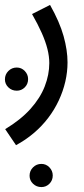

<svg xmlns="http://www.w3.org/2000/svg" viewBox="-48 -359 342 779"><path d="M17 230 -27 165Q36 127 75.5 83Q115 39 133.5 -8.5Q152 -56 152 -103Q152 -130 144.5 -160Q137 -190 121.5 -225Q106 -260 82 -302L155 -339Q194 -270 210 -212.5Q226 -155 226 -106Q226 -67 217 -28Q208 11 190.5 48.5Q173 86 147.5 119.5Q122 153 89 181Q56 209 17 230ZM20 9Q0 9 -14 -4.5Q-28 -18 -28 -37Q-28 -57 -14 -71Q0 -85 20 -85Q39 -85 52.5 -71Q66 -57 66 -38Q66 -18 52.5 -4.5Q39 9 20 9ZM120 400Q100 400 86 386.5Q72 373 72 354Q72 334 86 320Q100 306 120 306Q139 306 152.5 320Q166 334 166 353Q166 373 152.5 386.5Q139 400 120 400Z"/></svg>

Font: Noto Sans Arabic ExtraCondensed
Style: Regular
Weight: 400
Width: 2
Designer: Monotype Design Team, Nadine Chahine, Nizar Qandah and Khaled Hosny
Foundry: Monotype Imaging Inc.
Version: Version 2.012